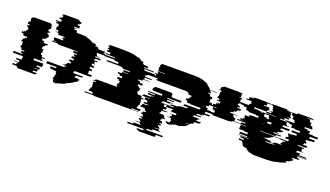

<svg xmlns="http://www.w3.org/2000/svg" viewBox="-93 -1286 3532 2053"><g transform="rotate(20 1673.0 -259.5)"><path d="M218 -139H332V-119H330V-99H272V-84H312V-64H258V-59H303V-49H293V-34H253V-27Q253 -25 252.5 -23Q252 -21 251 -19H301Q298 -9 290 -4H292Q287 0 278 0H99Q89 0 84 -4H82Q75 -9 71 -19H21Q20 -22 20 -27V-34H60V-49H70V-59H25V-64H79V-84H39V-99H97V-119H99V-139H-15V-159H81V-169H64V-189H94V-199H56V-219H41V-224H38V-244H47V-264H42V-269H47V-284H27V-304H35V-319H51V-334H72V-349H24V-369H-1V-389H20V-399H37V-414H47V-424H53V-439H48V-444H43V-454H29V-469H49V-484H27V-499H29V-509H40V-514H47V-534H44V-544Q44 -555 53 -564H58Q62 -568 66 -569H65Q71 -571 75 -571H254Q258 -571 264 -569H265Q270 -568 273 -564H268Q277 -557 277 -544V-534H280V-514H273V-509H262V-499H260V-484H282V-469H262V-454H276V-444H281V-439H286V-424H280V-414H270V-399H253V-389H232V-369H257V-349H305V-334H284V-319H268V-304H260V-284H280V-269H275V-264H280V-244H271V-224H274V-219H289V-199H327V-189H297V-169H314V-159H218Z M890 -389Q891 -387 891 -384Q891 -381 892 -379H837Q837 -378 837.5 -377Q838 -376 838 -374H828Q828 -370 828.5 -366.5Q829 -363 829 -359H869L870 -349H840Q841 -344 841 -339Q841 -334 841 -329H844V-324H854Q854 -321 853 -319H821V-304H823V-299H852Q852 -294 851.5 -289Q851 -284 850 -279H814L811 -264H810Q809 -262 809 -259H839L836 -249H847Q846 -247 846 -244Q846 -241 845 -239H820Q817 -228 813 -219H819Q817 -214 815 -209Q813 -204 811 -199H864Q860 -189 854 -179H673L664 -164H668L662 -154H779L768 -139H705L693 -124H701L692 -114H741Q740 -113 739 -112Q738 -111 736 -109H757Q752 -104 747 -99Q742 -94 737 -89H744L726 -74H719Q712 -69 705.5 -64Q699 -59 691 -54H688L664 -39H659Q639 -28 619 -19H628Q625 -18 622 -17Q619 -16 616 -14H613Q606 -11 599.5 -8.5Q593 -6 586 -4H584L553 5L529 11H539L523 15Q516 16 509 11H499Q491 4 488 -4H490Q487 -9 487 -14H490V-19H480V-39H486V-54H489V-74H496V-89H489V-109H469V-114H419V-124H412V-139H475V-154H358V-156Q358 -161 359 -164H355Q357 -168 359 -172Q361 -176 364 -179H545Q552 -187 563 -192L580 -199H526L536 -203Q551 -209 564 -219H559Q564 -224 569 -228.5Q574 -233 578 -239H603Q607 -243 610 -249H599Q603 -255 604 -259H574Q576 -263 576 -264H578Q580 -268 581 -271.5Q582 -275 583 -279H619L622 -299H592Q592 -302 593 -304H590V-319H623Q622 -321 622 -324H613V-329H610L607 -349H637Q635 -355 633 -359H593Q590 -369 583 -374H593Q589 -378 586 -379H641Q628 -386 603 -386H421Q414 -386 409 -389H406Q403 -390 399 -394H341Q336 -399 335 -404H379Q379 -406 378.5 -407Q378 -408 378 -409H349V-424H346V-444H442V-459H422V-464H438V-479H454V-484H373V-504H339V-509H361V-529H332V-544H331V-564H343V-569H347V-574H343V-589H342V-594H310V-609H334V-614H299V-624H356V-634H355V-649H327V-664H347V-669H343V-674H357V-683Q357 -688 359 -694H342Q349 -710 367 -710H520Q537 -710 544 -694H562Q564 -688 564 -683V-674H550V-669H554V-664H534V-649H562V-634H563V-624H506V-614H541V-609H517V-594H549V-589H550V-574H554V-571H606Q617 -571 627 -570.5Q637 -570 647 -569H643Q652 -568 660.5 -567Q669 -566 676 -564H664Q681 -560 695.5 -555.5Q710 -551 723 -544Q739 -537 748 -529H778Q785 -525 790.5 -519.5Q796 -514 802 -509H779Q781 -508 782 -507Q783 -506 784 -504H818Q822 -500 826 -494.5Q830 -489 833 -484H914Q915 -483 916 -482Q917 -481 918 -479H902Q904 -475 906.5 -471.5Q909 -468 910 -464H895L898 -459H917L923 -444H828Q830 -440 832 -434.5Q834 -429 835 -424H837Q839 -420 839.5 -416.5Q840 -413 841 -409H870Q870 -408 870.5 -407Q871 -406 871 -404H826Q828 -398 828 -394H887V-389Z M1476 -379Q1477 -377 1477 -374Q1477 -371 1478 -369H1400Q1401 -365 1401.5 -359.5Q1402 -354 1402 -349H1457Q1457 -346 1458 -344H1386Q1386 -341 1387 -339H1388V-329H1345V-319H1347V-314H1371V-299H1404V-289H1405V-279H1359V-259H1379V-244H1396V-224H1391V-209H1379V-189H1388V-175H1421Q1432 -175 1438 -169H1437Q1439 -167 1441.5 -164.5Q1444 -162 1445 -159H1434Q1434 -158 1434.5 -157Q1435 -156 1435 -154H1468V-144H1444V-124H1447V-104H1449V-99H1448V-74H1438V-54H1429V-34H1476V-27Q1476 -20 1473 -14H1382Q1380 -11 1377.5 -8.5Q1375 -6 1372 -4H1468Q1463 0 1453 0H962Q953 0 948 -4H853Q846 -7 843 -14H935Q931 -19 931 -27V-34H884V-54H893V-74H903V-99H904V-104H902V-124H899V-144H923V-148Q923 -150 923.5 -151.5Q924 -153 924 -154H892Q892 -156 892.5 -157Q893 -158 893 -159H904Q906 -162 908 -164.5Q910 -167 912 -169H913Q921 -175 930 -175H1155V-189H1146V-209H1158V-224H1163V-244H1146V-259H1126V-279H1172V-289H1171V-299H1138V-314H1114V-319H1112V-329H1155Q1154 -331 1154 -334Q1154 -337 1154 -339H1153Q1152 -341 1152 -344H1223Q1223 -346 1222.5 -347Q1222 -348 1222 -349H1167Q1164 -359 1158 -369H1235Q1232 -374 1226 -379H1152Q1133 -395 1099 -395H958Q949 -395 944 -399H966Q963 -401 960.5 -403.5Q958 -406 956 -409H1084Q1081 -415 1081 -422V-429H1035V-439H917V-454H1026V-464H921V-474H967V-494H926V-514H940V-524H923V-534H933V-544Q933 -546 933.5 -547Q934 -548 934 -549H921Q923 -564 937 -569H920Q926 -571 930 -571H1076Q1091 -571 1105 -570.5Q1119 -570 1132 -569H1149Q1178 -567 1204 -562Q1230 -557 1252 -549H1266Q1283 -543 1300 -534H1289Q1294 -532 1298 -529.5Q1302 -527 1306 -524H1324Q1330 -520 1338 -514H1324Q1329 -510 1335 -504.5Q1341 -499 1345 -494H1386Q1391 -490 1394.5 -484.5Q1398 -479 1402 -474H1356L1362 -464H1467L1473 -454H1364Q1366 -450 1368 -446.5Q1370 -443 1371 -439H1489Q1491 -437 1491.5 -434Q1492 -431 1493 -429H1539L1545 -409H1417L1420 -399H1398Q1399 -395 1400 -389.5Q1401 -384 1402 -379Z M2304 -249H2136L2133 -239H2136Q2136 -234 2133 -229H2195L2189 -214H2135Q2135 -213 2133 -209H2112L2110 -204H2124L2121 -199H2061L2053 -184H2112Q2110 -180 2110 -179H2107Q2105 -175 2105 -174H2037Q2034 -169 2031 -164Q2028 -159 2024 -154H2104L2101 -149H2098Q2095 -146 2094 -144H2087Q2083 -139 2079.5 -134Q2076 -129 2072 -124H2132L2119 -109H2117Q2116 -108 2115 -107Q2114 -106 2112 -104H2056L2051 -99H2069Q2064 -94 2058 -89Q2052 -84 2047 -79H2035L2016 -64H1987Q1986 -63 1984 -62Q1982 -61 1980 -59H2023Q2009 -49 1992 -39H1999L1971 -24H1963Q1945 -15 1927 -9H1882Q1871 -5 1859.5 -1.5Q1848 2 1836 5L1832 6H1842L1806 15Q1796 16 1786 6H1777Q1773 0 1769 -9H1815Q1814 -12 1814 -17V-24H1821V-39H1814V-59H1770V-64H1799V-79H1811V-99H1793V-104H1849V-109H1851V-124H1790V-144H1797V-149H1800V-154H1721V-156Q1721 -165 1727 -174H1696V-154H1695V-149H1729V-144H1731V-124H1699V-109H1758V-104H1738V-99H1690V-79H1679V-64H1721V-59H1737V-39H1752V-24H1723V-9H1712V6H1735V21H1741V31H1717V41H1733V46H1735V56H1709V71H1727V86H1739V91H1723V96H1682V101H1737V116H1754V121H1668V136H1607V151H1795V166H1722Q1722 170 1720 174Q1718 178 1716 181H1725Q1717 191 1704 191H1541Q1528 191 1520 181H1511Q1507 175 1505 166H1578V151H1390V136H1451V121H1537V116H1520V101H1465V96H1506V91H1522V86H1510V71H1492V56H1518V46H1516V41H1500V31H1524V21H1518V6H1495V-9H1506V-24H1535V-39H1520V-59H1504V-64H1462V-79H1473V-99H1521V-104H1541V-109H1482V-124H1514V-144H1512V-149H1478V-154H1479V-174H1531V-179H1438V-184H1450V-199H1536V-204H1532V-209H1562V-214H1491V-229H1567V-239H1487V-249H1639V-269H1533V-274H1522V-294H1527Q1530 -309 1543 -314Q1549 -316 1553 -316H1716Q1720 -316 1726 -314H1727Q1740 -309 1743 -294H1738Q1739 -292 1739 -289V-274H1750V-269H1856V-249H1704V-239H1784V-229H1708V-214H1779V-209H1749V-204H1753V-199H1667V-184H1655V-179H1748V-174H1794Q1797 -177 1798 -179H1801Q1802 -181 1803 -182Q1804 -183 1805 -184H1747Q1751 -188 1759 -192L1776 -199H1837L1847 -203Q1848 -203 1848.5 -203.5Q1849 -204 1849 -204H1836Q1838 -206 1841 -207Q1844 -208 1846 -209H1867L1876 -214H1930Q1939 -220 1948 -229H1887Q1889 -231 1891.5 -233.5Q1894 -236 1895 -239H1892Q1894 -241 1896 -243.5Q1898 -246 1899 -249H2066Q2072 -258 2075 -269H1953Q1953 -271 1953.5 -272Q1954 -273 1954 -274H1912Q1914 -279 1914.5 -284Q1915 -289 1916 -294H1892Q1893 -299 1893.5 -304Q1894 -309 1894 -314H1917V-329H1927Q1927 -336 1926 -339H1940Q1939 -345 1938 -350Q1937 -355 1935 -359H1902L1899 -364H1904Q1894 -380 1874 -384H1878Q1873 -385 1867.5 -385.5Q1862 -386 1855 -386H1544Q1529 -386 1521 -399H1536Q1532 -407 1532 -413V-419H1507V-429H1506V-444H1488V-454H1518V-469H1510V-479H1590V-484H1507V-489H1514V-504H1510V-514H1506V-529H1515V-544H1511V-546Q1511 -552 1516 -559H1515Q1524 -571 1538 -571H1899Q1953 -571 1993 -559Q2014 -553 2032 -544H2036Q2048 -539 2061 -529H2052Q2057 -525 2062 -521.5Q2067 -518 2071 -514H2074L2084 -504H2088Q2096 -497 2100 -489H2093Q2096 -486 2097 -484H2180L2183 -479H2103L2109 -469H2117Q2119 -465 2121 -461.5Q2123 -458 2124 -454H2095L2099 -444H2116Q2118 -440 2119 -436.5Q2120 -433 2121 -429H2123Q2125 -423 2125 -419H2151L2156 -399H2140L2143 -384H2139Q2140 -379 2140.5 -374Q2141 -369 2141 -364H2137V-359H2170L2172 -339H2158V-329H2148V-314H2124Q2124 -309 2124 -304Q2124 -299 2123 -294H2147L2144 -274H2186Q2186 -271 2185 -269H2308Q2307 -264 2306 -259Q2305 -254 2304 -249Z M2483 -384H2449V-379H2468V-374H2445V-359H2418V-344H2395V-339H2388V-329H2468V-324H2428V-304H2440V-294H2460V-274H2459V-267Q2459 -265 2458.5 -263Q2458 -261 2458 -259H2429L2427 -254H2442Q2440 -251 2437.5 -248.5Q2435 -246 2432 -244H2416Q2411 -240 2402 -240H2223Q2214 -240 2209 -244H2225Q2222 -246 2219.5 -248.5Q2217 -251 2215 -254H2200L2198 -259H2227Q2226 -262 2226 -267V-274H2227V-294H2207V-304H2195V-324H2235V-329H2155V-339H2162V-344H2185V-359H2212V-374H2235V-379H2216V-384H2250V-404H2208V-414H2230V-429H2221V-434H2201V-444H2206V-454H2213V-469H2212V-479H2213V-504H2221V-519H2189V-524H2205V-544Q2205 -552 2210 -559H2223Q2229 -566 2235 -569H2207Q2210 -570 2212.5 -570.5Q2215 -571 2218 -571H2397Q2401 -571 2407 -569H2435Q2441 -566 2447 -559H2434Q2438 -554 2438 -544V-524H2422V-519H2454V-504H2446V-479H2445V-469H2446V-454H2439V-444H2434V-434H2454V-429H2463V-414H2441V-404H2483Z M3361 -379H3276V-359H3339V-339H3297V-334H3247V-324H3253V-314H3262V-299H3264V-294H3241V-284H3237V-274H3284Q3284 -270 3284 -266.5Q3284 -263 3283 -259H3281Q3280 -257 3280 -254H3184V-249H3196Q3196 -248 3195.5 -247Q3195 -246 3195 -244H3261L3260 -234H3244Q3243 -229 3242.5 -224Q3242 -219 3240 -214H3246Q3245 -210 3244 -206.5Q3243 -203 3242 -199H3266Q3266 -198 3265.5 -197Q3265 -196 3265 -194H3200Q3197 -183 3193 -174H3242L3233 -154H3319Q3316 -149 3314 -144H3216L3213 -139H3327L3324 -134H3230Q3228 -130 3225.5 -126.5Q3223 -123 3220 -119H3254Q3252 -115 3249 -111.5Q3246 -108 3243 -104H3183L3170 -89H3200Q3190 -77 3179 -69H3174Q3170 -65 3165 -61.5Q3160 -58 3155 -54H3143Q3136 -49 3128 -44Q3120 -39 3112 -34H3138Q3136 -33 3133.5 -32Q3131 -31 3128 -29H3127Q3125 -28 3122.5 -27Q3120 -26 3117 -24H3102Q3083 -15 3065 -9H3050Q3020 1 2988 6H2970Q2957 8 2943.5 9Q2930 10 2916 10H2806Q2790 10 2775 9Q2760 8 2746 6H2763Q2729 2 2699 -9H2715Q2696 -15 2679 -24H2695Q2692 -26 2689.5 -27Q2687 -28 2685 -29H2686Q2684 -31 2682 -32Q2680 -33 2678 -34H2652Q2645 -39 2638 -44Q2631 -49 2624 -54H2636Q2632 -58 2627.5 -61.5Q2623 -65 2619 -69H2625Q2615 -77 2607 -89H2576L2565 -104H2625L2616 -119H2582Q2580 -123 2578.5 -126.5Q2577 -130 2575 -134H2668Q2668 -135 2666 -139H2552L2550 -144H2648L2644 -154H2558Q2557 -159 2555.5 -164Q2554 -169 2553 -174H2640L2637 -194H2596V-199H2536Q2536 -203 2536 -206.5Q2536 -210 2535 -214H2537V-234H2541V-244H2531V-249H2596V-254H2371V-259H2535V-274H2579V-284H2483V-294H2537V-299H2511V-314H2537V-324H2551V-339H2545V-359H2593V-379H2686V-399H2651V-404H2568V-414H2537V-434H2534V-444H2497V-454H2467V-459H2409V-474H2548V-489H2556V-494H2566V-509H2560V-524H2499V-534H2526V-544Q2526 -548 2528 -554H2525L2528 -559H2572Q2577 -566 2585 -569H2546Q2552 -571 2556 -571H2705Q2710 -571 2716 -569H2755Q2762 -566 2766 -560Q2771 -566 2778 -569H2812Q2818 -571 2822 -571H2970Q2974 -571 2980 -569H2946Q2952 -566 2958 -559H2981L2984 -554H2987L2990 -559H3061Q3067 -566 3073 -569H3064Q3067 -570 3069.5 -570.5Q3072 -571 3075 -571H3224Q3228 -571 3234 -569H3243Q3249 -566 3255 -559H3184L3187 -554H3216Q3218 -548 3218 -544V-534H3226V-524H3242V-509H3239V-494H3254V-489H3266V-474H3273V-459H3194V-454H3190V-444H3227V-434H3259V-414H3253V-404H3302V-399H3361ZM2670 -454H2700V-444H2711V-454H2856V-459H2751V-474H2800V-489H2774V-494H2812V-509H2801V-524H2804V-534H2797V-542Q2797 -545 2797.5 -548Q2798 -551 2799 -554H2787L2789 -559H2722L2725 -554H2728Q2729 -551 2729 -545V-534H2702V-524H2763V-509H2769V-494H2759V-489H2751V-474H2612V-459H2670ZM3016 -554H2996Q2999 -548 2999 -542V-534H3006V-524H3003V-509H3014V-494H2976V-489H3002V-474H2953V-459H3070V-474H3063V-489H3051V-494H3036V-509H3039V-524H3023V-534H3015V-545Q3015 -551 3016 -554ZM2987 -444V-454H2913Q2913 -452 2913 -449Q2913 -446 2912 -444ZM2740 -414H2771V-404H2802L2803 -414H2791Q2792 -419 2792.5 -424Q2793 -429 2793 -434H2788Q2789 -436 2789 -439Q2789 -442 2789 -444H2737V-434H2740ZM3136 -359H3073V-379H3158V-399H3099V-404H3050V-414H3056V-434H3024V-444H2991L2990 -434H2995L2993 -414H3005L3004 -404H3031Q3031 -403 3030.5 -402Q3030 -401 3030 -399H2967Q2966 -394 2965 -389Q2964 -384 2963 -379H3049Q3048 -374 3047 -369Q3046 -364 3044 -359H2958Q2957 -354 2955 -349Q2953 -344 2951 -339H2989Q2987 -335 2987 -334Q2986 -332 2985 -329Q2984 -326 2982 -324H2969Q2968 -322 2967 -319Q2966 -316 2964 -314H2938L2930 -299H2955L2952 -294H2898Q2897 -292 2895 -289Q2893 -286 2891 -284H2987Q2985 -282 2983 -279Q2981 -276 2979 -274H2935Q2932 -270 2929 -266.5Q2926 -263 2922 -259H2757Q2756 -258 2755 -257Q2754 -256 2752 -254H3070Q3072 -258 3072 -259H3075Q3077 -263 3077.5 -266.5Q3078 -270 3079 -274H3032Q3033 -276 3033 -279Q3033 -282 3034 -284H3037Q3038 -286 3038 -289Q3038 -292 3038 -294H3061V-299H3059V-314H3050V-324H3044V-334H3094V-339H3136ZM2796 -359H2837Q2839 -364 2841.5 -368.5Q2844 -373 2846 -379H2796ZM2754 -334Q2758 -335 2761 -336.5Q2764 -338 2768 -339H2754ZM3048 -244H2982Q2984 -248 2984 -249H2972Q2972 -250 2972.5 -250Q2973 -250 2973 -251L2971 -249H2907L2901 -244H2911Q2908 -241 2904.5 -238.5Q2901 -236 2897 -234H2893Q2885 -228 2875.5 -223.5Q2866 -219 2856 -214H2855Q2832 -205 2809 -199H2868Q2863 -198 2858 -197Q2853 -196 2848 -195L2849 -194H2890Q2901 -184 2916 -176Q2936 -184 2952 -194H3016Q3018 -196 3020 -197Q3022 -198 3023 -199H2999Q3004 -203 3008 -206.5Q3012 -210 3016 -214H3010Q3021 -225 3026 -234H3042ZM2899 -164Q2915 -164 2930.5 -167Q2946 -170 2960 -174H2833Q2854 -164 2881 -164Z"/></g></svg>

Font: Rubik Glitch
Style: Regular
Weight: 400
Designer: Hubert and Fischer, NaN
Foundry: Hubert and Fischer, NaN
Version: Version 2.200